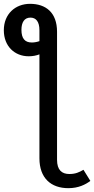

<svg xmlns="http://www.w3.org/2000/svg" viewBox="-85 -770 492 1003"><path d="M65 -476C87 -476 105 -480 121 -486V57C121 160 181 213 272 213C325 213 362 194 387 175L351 117C328 130 310 139 277 139C238 139 213 118 213 65V-604C213 -705 154 -750 72 -750C-5 -750 -65 -697 -65 -612C-65 -528 -8 -476 65 -476ZM74 -678C103 -678 121 -657 121 -612V-555C106 -550 93 -548 81 -548C45 -548 27 -569 27 -614C27 -653 42 -678 74 -678Z"/></svg>

Font: FiraGO Unicode
Style: Regular
Weight: 400
Designer: bBox Type
Foundry: bBox Type GmbH
Version: Version 1.001;PS 001.001;hotconv 1.0.88;makeotf.lib2.5.64775